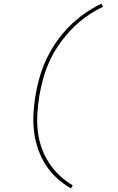

<svg xmlns="http://www.w3.org/2000/svg" viewBox="-20 -861 640 1042"><path d="M365 161Q324 138 289.5 106.5Q255 75 229.5 36Q204 -3 188 -48Q172 -93 165.5 -141Q159 -189 161.5 -239.5Q164 -290 172 -340Q180 -390 194.5 -440.5Q209 -491 231.5 -539Q254 -587 285 -632Q316 -677 354.5 -716Q393 -755 437.5 -786.5Q482 -818 531 -841L539 -824Q492 -802 448.5 -771Q405 -740 368.5 -702Q332 -664 301.5 -620.5Q271 -577 249.5 -530Q228 -483 214.5 -434.5Q201 -386 193 -337Q185 -289 182.5 -241Q180 -193 185.5 -146.5Q191 -100 206.5 -57Q222 -14 246.5 23.5Q271 61 303.5 91.5Q336 122 375 145Z"/></svg>

Font: Iosevka Etoile Thin
Style: Italic
Weight: 100
Italic angle: -9°
Designer: Belleve Invis
Foundry: Belleve Invis
Version: Version 22.1.2; ttfautohint (v1.8.4)